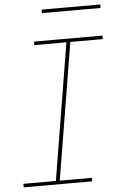

<svg xmlns="http://www.w3.org/2000/svg" viewBox="-60 -936 619 978"><g transform="rotate(-5 250.0 -447.0)"><path d="M371 0H21V-18H187L302 -717H138V-735H488V-717H322L207 -18H371ZM190 -876 191 -894H491L490 -876Z"/></g></svg>

Font: Iosevka Thin
Style: Italic
Weight: 100
Italic angle: -9°
Monospace: yes
Designer: Belleve Invis
Foundry: Belleve Invis
Version: Version 32.5.0; ttfautohint (v1.8.4)